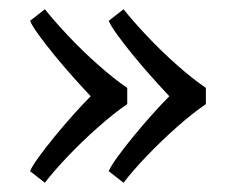

<svg xmlns="http://www.w3.org/2000/svg" viewBox="-20 -510 510 415"><path d="M255 -285Q227 -266 192.5 -235.5Q158 -205 127 -172.5Q96 -140 77 -115L45 -140Q49 -150 63 -169.5Q77 -189 97 -213.5Q117 -238 138 -261.5Q159 -285 176 -302Q159 -320 138 -343.5Q117 -367 97 -391.5Q77 -416 63 -435.5Q49 -455 45 -465L77 -490Q96 -466 127 -433Q158 -400 192.5 -369.5Q227 -339 255 -320ZM425 -285Q397 -266 362.5 -235.5Q328 -205 297 -172.5Q266 -140 247 -115L215 -140Q219 -150 233 -169.5Q247 -189 267 -213.5Q287 -238 308 -261.5Q329 -285 346 -302Q329 -320 308 -343.5Q287 -367 267 -391.5Q247 -416 233 -435.5Q219 -455 215 -465L247 -490Q266 -466 297 -433Q328 -400 362.5 -369.5Q397 -339 425 -320Z"/></svg>

Font: Gowun Dodum
Style: Regular
Weight: 400
Designer: Yanghee Ryu
Foundry: Yanghee Ryu
Version: Version 2.000